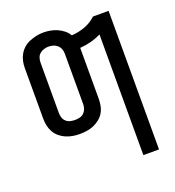

<svg xmlns="http://www.w3.org/2000/svg" viewBox="-135 -636 870 957"><g transform="rotate(-20 300.0 -157.5)"><path d="M462 215V-425Q436 -412 407.5 -404.5Q379 -397 349 -395Q349 -395 349 -394.5Q349 -394 349 -394V-126Q349 -107 345.5 -88.5Q342 -70 332.5 -53.5Q323 -37 308 -25Q293 -13 276 -5.5Q259 2 240 5Q221 8 202 8Q183 8 164.5 5Q146 2 128.5 -5.5Q111 -13 96.5 -25Q82 -37 72.5 -53.5Q63 -70 59 -88.5Q55 -107 55 -126V-394Q55 -413 59 -431.5Q63 -450 72.5 -466.5Q82 -483 96.5 -495.5Q111 -508 128.5 -515Q146 -522 164.5 -526Q183 -530 202 -530Q221 -530 239.5 -526.5Q258 -523 275 -515.5Q292 -508 307 -496Q322 -484 331 -468Q367 -470 401.5 -482.5Q436 -495 462 -520H545V215ZM202 -66Q215 -66 227.5 -69Q240 -72 249 -80.5Q258 -89 262.5 -101Q267 -113 267 -126V-394Q267 -407 262.5 -419Q258 -431 248.5 -439.5Q239 -448 226.5 -451.5Q214 -455 201 -455Q189 -455 177 -451Q165 -447 155.5 -439Q146 -431 142 -418.5Q138 -406 138 -394V-126Q138 -113 142 -101Q146 -89 155.5 -80.5Q165 -72 177.5 -69Q190 -66 202 -66Z"/></g></svg>

Font: Zed Mono Extended
Style: Regular
Weight: 400
Width: 7
Monospace: yes
Designer: Belleve Invis
Foundry: Belleve Invis
Version: Version 1.0.0; ttfautohint (v1.8.4)